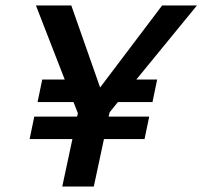

<svg xmlns="http://www.w3.org/2000/svg" viewBox="-20 -680 738 700"><path d="M261 -255 264 -267 248 -308H117L134 -390H216L111 -660H240L345 -361L571 -660H698L477 -390H553L536 -308H410L380 -271L376 -255H524L507 -173H359L322 0H207L244 -173H88L105 -255Z"/></svg>

Font: Quattrocento Sans
Style: Bold Italic
Weight: 700
Designer: Pablo Impallari
Foundry: Pablo Impallari, Igino Marini, Brenda Gallo
Version: Version 2.000